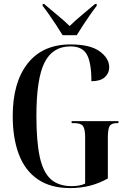

<svg xmlns="http://www.w3.org/2000/svg" viewBox="-20 -951 651 981"><path d="M338 10Q239 10 173.5 -34.5Q108 -79 76.5 -162Q45 -245 45 -358Q45 -530 121.5 -627Q198 -724 340 -724Q441 -724 489.5 -688.5Q538 -653 538 -607Q538 -577 515.5 -556.5Q493 -536 447 -536Q447 -630 424 -672Q401 -714 340 -714Q249 -714 207.5 -631.5Q166 -549 166 -358Q166 -229 183 -150Q200 -71 239.5 -35.5Q279 0 346 0Q365 0 383 -3Q401 -6 415 -13V-249Q415 -292 404 -307Q393 -322 359 -322H346V-332H585V-322H578Q549 -322 540 -306.5Q531 -291 531 -246V-39Q486 -14 439 -2Q392 10 338 10ZM300 -771Q286 -794 268 -821.5Q250 -849 231.5 -875.5Q213 -902 198 -921V-931H205Q234 -906 270 -876.5Q306 -847 336 -818Q365 -847 401 -876.5Q437 -906 466 -931H474V-921Q459 -902 440.5 -875.5Q422 -849 404 -821.5Q386 -794 372 -771Z"/></svg>

Font: Noto Serif Display ExtraCondensed SemiBold
Style: Regular
Weight: 600
Width: 2
Designer: Monotype Design Team
Foundry: Monotype Imaging Inc.
Version: Version 2.009